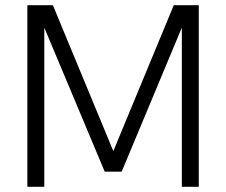

<svg xmlns="http://www.w3.org/2000/svg" viewBox="-20 -717 868 737"><path d="M85 -697H183L415 -137L647 -697H743V0H678V-611L447 -58H382L150 -611V0H85Z"/></svg>

Font: Hanken Grotesk Light
Style: Regular
Weight: 300
Designer: Alfredo Marco Pradil
Foundry: Hanken Design Co.
Version: Version 3.014